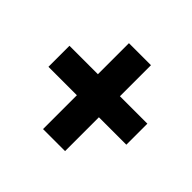

<svg xmlns="http://www.w3.org/2000/svg" viewBox="-114 -657 678 678"><g transform="rotate(45 225.0 -317.5)"><path d="M175 -103V-272H33V-377H175V-532H285V-377H422V-272H285V-103Z"/></g></svg>

Font: Inconsolata SemiCondensed Black
Style: Regular
Weight: 900
Width: 4
Monospace: yes
Designer: Raph Levien, Cyreal, Brenton Simpson
Foundry: Raph Levien, Cyreal, Google
Version: Version 3.001; ttfautohint (v1.8.2.53-6de2)